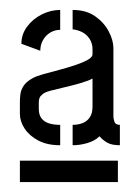

<svg xmlns="http://www.w3.org/2000/svg" viewBox="-20 -725 279 386"><path d="M20 -359V-402H217V-359ZM101 -433Q75 -433 57 -442.5Q39 -452 29.5 -466.5Q20 -481 20 -496V-521Q20 -527 21 -535.5Q22 -544 27.5 -552.5Q33 -561 46 -568Q53 -572 67.5 -576Q82 -580 99 -584.5Q116 -589 131 -594Q146 -599 156 -604.5Q166 -610 166 -616V-626Q166 -638 160 -647Q154 -656 145 -660.5Q136 -665 126 -666V-705Q153 -705 171 -692.5Q189 -680 198.5 -662Q208 -644 208 -628V-490Q208 -487 210 -480.5Q212 -474 221 -474V-433Q205 -433 196 -438Q187 -443 180 -451Q171 -442 156 -437.5Q141 -433 126 -433V-474Q137 -474 146 -477.5Q155 -481 160.5 -489Q166 -497 166 -511V-567Q156 -562 140.5 -557.5Q125 -553 109.5 -549.5Q94 -546 81 -542.5Q68 -539 64 -534Q58 -530 58 -519V-506Q58 -494 63.5 -487Q69 -480 78.5 -477Q88 -474 101 -474ZM61 -623 23 -637Q23 -656 34.5 -671.5Q46 -687 64 -696Q82 -705 101 -705V-665Q90 -665 81 -659.5Q72 -654 66.5 -644.5Q61 -635 61 -623Z"/></svg>

Font: Stick No Bills Medium
Style: Regular
Weight: 500
Version: Version 2.000